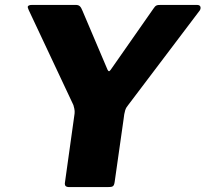

<svg xmlns="http://www.w3.org/2000/svg" viewBox="-20 -762 837 782"><path d="M636 -742C617 -742 614 -740 605 -727L431 -478C428 -474 426 -472 424 -472C422 -472 420 -474 418 -478L316 -718C309 -735 304 -742 288 -742H111C99 -742 93 -739 93 -733C93 -732 94 -728 97 -721L279 -334C282 -323 284 -315 284 -310C284 -303 284 -298 283 -294L245 -22C245 -19 244 -17 244 -15C244 -6 247 0 263 0H417C440 0 444 -2 447 -21L483 -274C487 -310 491 -321 502 -334L794 -720C796 -723 797 -727 797 -730C797 -738 792 -742 782 -742Z"/></svg>

Font: Libre Franklin ExtraBold
Style: Italic
Weight: 800
Italic angle: -8°
Designer: Pablo Impallari, Rodrigo Fuenzalida
Foundry: Impallari Type
Version: Version 1.002; ttfautohint (v1.5)